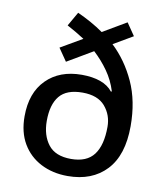

<svg xmlns="http://www.w3.org/2000/svg" viewBox="-86 -835 781 915"><g transform="rotate(10 304.5 -377.5)"><path d="M218 -765Q251 -750 283.5 -732Q316 -714 344 -694L458 -761L499 -701L405 -646Q474 -581 516 -489Q558 -397 558 -276Q558 -135 489.5 -62.5Q421 10 303 10Q230 10 173 -19.5Q116 -49 84 -103.5Q52 -158 52 -235Q52 -349 116 -413Q180 -477 287 -477Q339 -477 377 -463.5Q415 -450 437 -422L441 -424Q425 -476 394.5 -519Q364 -562 325 -598L201 -525L159 -586L264 -647Q224 -673 179 -697ZM305 -394Q228 -394 194 -352.5Q160 -311 160 -232Q160 -162 194.5 -117.5Q229 -73 305 -73Q381 -73 415.5 -119Q450 -165 450 -254Q450 -311 414.5 -352.5Q379 -394 305 -394Z"/></g></svg>

Font: Noto Sans Telugu Medium
Style: Regular
Weight: 500
Designer: Jelle Bosma - Monotype Design Team
Foundry: Monotype Imaging Inc.
Version: Version 2.005; ttfautohint (v1.8.4.7-5d5b)